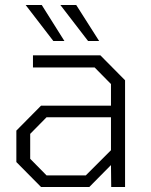

<svg xmlns="http://www.w3.org/2000/svg" viewBox="-20 -743 600 763"><path d="M192 -580 82 -723H146L236 -580ZM330 -580 220 -723H283L374 -580ZM143 0 45 -99V-224L143 -323H421V-409L356 -475H111V-523H379L477 -424V0H422L421 -87L335 0ZM165 -46H321L421 -146V-277H165L100 -211V-112Z"/></svg>

Font: Tomorrow Light
Style: Regular
Weight: 300
Designer: Tony de Marco, Monica Rizzolli
Foundry: Just in Type
Version: Version 2.002